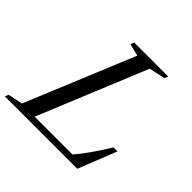

<svg xmlns="http://www.w3.org/2000/svg" viewBox="-257 -955 1141 1141"><g transform="rotate(45 313.5 -385.0)"><path d="M541 0H-67.9L-58.1 -22.9L34.2 -42L317.9 -728L240.2 -747.1L250 -770H536.1L525.9 -747.1L424.8 -725.1L143.1 -40H460.9Q527.8 -117.7 603 -242.2H637.2Z"/></g></svg>

Font: Libre Caslon Text
Style: Italic
Weight: 400
Italic angle: -25°
Designer: Pablo Impallari, Rodrigo Fuenzalida
Foundry: Pablo Impallari, Rodrigo Fuenzalida
Version: Version 1.002